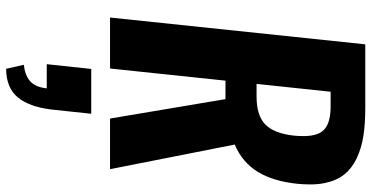

<svg xmlns="http://www.w3.org/2000/svg" viewBox="-305 -545 1179 609"><g transform="rotate(90 284.5 -240.5)"><path d="M198.2 329.6 185.5 273.4Q218.3 270 237.3 253.7Q256.3 237.3 260.3 200.7H183.6L198.7 59.6H340.8L327.6 184.1Q319.3 255.4 289.1 292.2Q258.8 329.1 198.2 329.6ZM35.6 0 120.6 -809.6H322.3Q373.5 -809.6 412.1 -803.5Q450.7 -797.4 482.4 -782.2Q514.2 -767.1 533.2 -743.2Q552.7 -718.8 560.5 -681.6Q565.4 -659.2 564.9 -632.3Q564.9 -614.3 563 -594.7Q555.2 -518.6 525.4 -469.2Q495.6 -419.9 438.5 -395.5L516.6 0H356L294.4 -366.2H235.8L197.3 0ZM246.1 -464.8H286.1Q346.7 -464.8 375 -492.7Q403.3 -520.5 410.2 -583.5Q411.6 -598.6 411.6 -611.8Q412.1 -651.4 397.5 -671.9Q377.9 -699.2 320.3 -699.7H271Z"/></g></svg>

Font: Oswald
Style: Demi-Bold
Weight: 600
Designer: Vernon Adams
Foundry: Vernon Adams
Version: 3.0; ttfautohint (v0.94.23-7a4d-dirty) -l 8 -r 50 -G 200 -x 